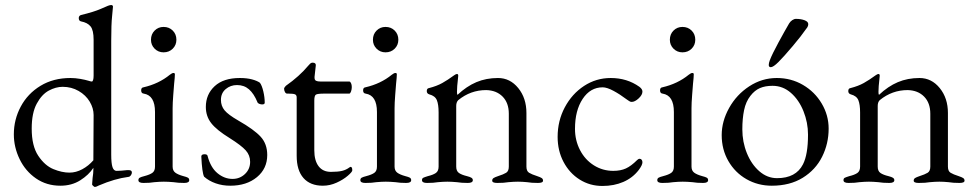

<svg xmlns="http://www.w3.org/2000/svg" viewBox="-20 -724 3876 763"><path d="M346 9 348 -17Q351 -35 351 -51V-57Q333 -29 299 -7.5Q265 14 220 14Q165 14 123 -15Q81 -44 58 -91.5Q35 -139 35 -190Q35 -249 62.5 -300.5Q90 -352 141 -383Q192 -414 260 -414Q279 -414 299 -410.5Q319 -407 332 -403Q341 -400 345 -400Q348 -400 350 -406Q352 -412 352 -424V-566Q352 -604 340 -619Q328 -634 302 -639Q293 -641 293 -652Q293 -661 301 -664Q354 -677 380 -688.5Q406 -700 409 -701Q417 -704 422 -704Q428 -704 429 -698Q429 -692 425.5 -660Q422 -628 422 -562V-110Q422 -75 427 -60Q432 -45 443 -45Q460 -45 486 -48H491Q504 -48 504 -39Q504 -32 499.5 -26.5Q495 -21 490 -21Q436 -14 373 13Q362 19 357 19Q355 19 350.5 15Q346 11 346 9ZM351 -87 352 -267Q352 -294 336.5 -320Q321 -346 292.5 -362.5Q264 -379 229 -379Q202 -379 174 -364Q146 -349 126 -312Q106 -275 106 -213Q106 -144 132 -105Q158 -66 192 -52Q226 -38 256 -38Q282 -38 307 -51.5Q332 -65 351 -87Z M530 0ZM530 -8Q530 -15 535.5 -18Q541 -21 553 -24Q576 -30 586 -37.5Q596 -45 596 -62V-279Q596 -345 551 -352Q541 -353 541 -365Q541 -376 550 -377Q611 -391 655 -427Q664 -434 669 -434Q675 -434 675 -429Q675 -418 672 -391Q671 -379 668.5 -346.5Q666 -314 666 -294V-62Q666 -46 676.5 -38Q687 -30 709 -24Q721 -21 726.5 -18Q732 -15 732 -8Q732 3 712 3Q687 3 670 0Q648 -2 631 -2Q615 -2 593 0Q577 3 550 3Q530 3 530 -8ZM580 -566Q580 -588 594.5 -602.5Q609 -617 630 -617Q652 -617 666.5 -602.5Q681 -588 681 -566Q681 -545 666.5 -530.5Q652 -516 630 -516Q609 -516 594.5 -530.5Q580 -545 580 -566Z M791 -22Q783 -38 780 -102Q780 -111 793 -111Q804 -111 805 -104Q817 -58 844.5 -35.5Q872 -13 904 -13Q933 -13 953.5 -32.5Q974 -52 974 -81Q974 -107 956.5 -126.5Q939 -146 893 -175Q841 -207 819.5 -234.5Q798 -262 798 -299Q798 -349 833 -381.5Q868 -414 933 -414Q961 -414 981.5 -408.5Q1002 -403 1013 -395Q1021 -384 1026.5 -360.5Q1032 -337 1032 -316Q1032 -309 1022 -309Q1016 -309 1010 -311.5Q1004 -314 1003 -318Q989 -352 969.5 -369Q950 -386 922 -386Q896 -386 877 -370Q858 -354 858 -327Q858 -303 872.5 -285.5Q887 -268 927 -245Q990 -209 1016 -180.5Q1042 -152 1042 -108Q1042 -54 1001 -20Q960 14 895 14Q864 14 837 4.5Q810 -5 791 -22Z M1159 -105V-337Q1159 -346 1152.5 -349Q1146 -352 1127 -352H1121Q1116 -352 1112.5 -358Q1109 -364 1109 -372Q1109 -374 1111.5 -377.5Q1114 -381 1116 -383Q1170 -421 1205 -463Q1209 -468 1213 -471.5Q1217 -475 1222 -475Q1236 -475 1235 -464L1230 -419V-415Q1230 -406 1236 -403Q1242 -400 1254 -400H1368Q1372 -400 1375 -393.5Q1378 -387 1378 -378Q1378 -369 1375 -360.5Q1372 -352 1368 -352H1269Q1242 -352 1235.5 -348Q1229 -344 1229 -324V-127Q1229 -86 1246 -63.5Q1263 -41 1295 -41Q1323 -41 1339.5 -45Q1356 -49 1369 -59L1373 -61Q1380 -61 1380 -47Q1380 -41 1362 -25.5Q1344 -10 1317.5 2Q1291 14 1263 14Q1213 14 1186 -16.5Q1159 -47 1159 -105Z M1412 0ZM1412 -8Q1412 -15 1417.5 -18Q1423 -21 1435 -24Q1458 -30 1468 -37.5Q1478 -45 1478 -62V-279Q1478 -345 1433 -352Q1423 -353 1423 -365Q1423 -376 1432 -377Q1493 -391 1537 -427Q1546 -434 1551 -434Q1557 -434 1557 -429Q1557 -418 1554 -391Q1553 -379 1550.5 -346.5Q1548 -314 1548 -294V-62Q1548 -46 1558.5 -38Q1569 -30 1591 -24Q1603 -21 1608.5 -18Q1614 -15 1614 -8Q1614 3 1594 3Q1569 3 1552 0Q1530 -2 1513 -2Q1497 -2 1475 0Q1459 3 1432 3Q1412 3 1412 -8ZM1462 -566Q1462 -588 1476.5 -602.5Q1491 -617 1512 -617Q1534 -617 1548.5 -602.5Q1563 -588 1563 -566Q1563 -545 1548.5 -530.5Q1534 -516 1512 -516Q1491 -516 1476.5 -530.5Q1462 -545 1462 -566Z M1657 -8Q1657 -15 1662 -17.5Q1667 -20 1680 -24Q1701 -29 1712 -36.5Q1723 -44 1723 -62V-277Q1723 -309 1716 -326Q1709 -343 1686 -349Q1676 -352 1676 -362Q1676 -373 1685 -374Q1716 -382 1737.5 -394Q1759 -406 1785 -425Q1792 -430 1796 -430Q1801 -430 1801 -423L1799 -402Q1798 -394 1797 -382.5Q1796 -371 1796 -359Q1796 -349 1798 -347Q1834 -381 1873 -397.5Q1912 -414 1959 -414Q2007 -414 2039.5 -374Q2072 -334 2072 -275V-62Q2072 -44 2082.5 -37.5Q2093 -31 2115 -24Q2127 -20 2132.5 -16.5Q2138 -13 2138 -6Q2138 3 2118 3Q2091 3 2075 0Q2055 -2 2038 -2Q2022 -2 2000 0Q1984 3 1956 3Q1936 3 1936 -6Q1936 -13 1941.5 -16.5Q1947 -20 1959 -24Q1981 -31 1991.5 -37.5Q2002 -44 2002 -62V-272Q2002 -315 1977.5 -340Q1953 -365 1912 -366Q1850 -366 1801 -326Q1793 -318 1793 -303V-62Q1793 -44 1804 -36.5Q1815 -29 1836 -24Q1848 -21 1853.5 -17.5Q1859 -14 1859 -8Q1859 3 1839 3Q1813 3 1796 0Q1774 -2 1758 -2Q1742 -2 1720 0Q1704 3 1677 3Q1657 3 1657 -8Z M2196 -180Q2196 -244 2224.5 -297.5Q2253 -351 2301 -382.5Q2349 -414 2407 -414Q2472 -414 2521 -379Q2533 -370 2533 -360Q2533 -347 2518 -333Q2503 -319 2490 -319Q2485 -319 2480 -322.5Q2475 -326 2469 -330Q2444 -349 2418 -363Q2392 -377 2375 -377Q2326 -377 2295.5 -331Q2265 -285 2265 -212Q2265 -166 2285 -127.5Q2305 -89 2340 -67Q2375 -45 2417 -45Q2446 -45 2467 -54.5Q2488 -64 2512 -88Q2517 -93 2522 -93Q2527 -93 2530 -89Q2533 -85 2533 -79Q2533 -68 2518 -48Q2494 -17 2457 -1Q2420 15 2374 15Q2324 15 2283.5 -10.5Q2243 -36 2219.5 -80.5Q2196 -125 2196 -180Z M2592 0ZM2592 -8Q2592 -15 2597.5 -18Q2603 -21 2615 -24Q2638 -30 2648 -37.5Q2658 -45 2658 -62V-279Q2658 -345 2613 -352Q2603 -353 2603 -365Q2603 -376 2612 -377Q2673 -391 2717 -427Q2726 -434 2731 -434Q2737 -434 2737 -429Q2737 -418 2734 -391Q2733 -379 2730.5 -346.5Q2728 -314 2728 -294V-62Q2728 -46 2738.5 -38Q2749 -30 2771 -24Q2783 -21 2788.5 -18Q2794 -15 2794 -8Q2794 3 2774 3Q2749 3 2732 0Q2710 -2 2693 -2Q2677 -2 2655 0Q2639 3 2612 3Q2592 3 2592 -8ZM2642 -566Q2642 -588 2656.5 -602.5Q2671 -617 2692 -617Q2714 -617 2728.5 -602.5Q2743 -588 2743 -566Q2743 -545 2728.5 -530.5Q2714 -516 2692 -516Q2671 -516 2656.5 -530.5Q2642 -545 2642 -566Z M2848 0ZM2848 -187Q2848 -242 2877.5 -295Q2907 -348 2957.5 -381Q3008 -414 3067 -414Q3124 -414 3171 -386.5Q3218 -359 3245.5 -312.5Q3273 -266 3273 -213Q3273 -153 3247 -101Q3221 -49 3170 -17.5Q3119 14 3047 14Q2992 14 2946.5 -12Q2901 -38 2874.5 -84Q2848 -130 2848 -187ZM3171 -71Q3191 -110 3191 -189Q3191 -237 3173 -282Q3155 -327 3123 -355Q3091 -383 3050 -383Q3021 -383 3000 -374Q2979 -365 2962 -343Q2944 -320 2937 -286.5Q2930 -253 2930 -210Q2930 -160 2948 -115.5Q2966 -71 2997.5 -43.5Q3029 -16 3068 -16Q3143 -16 3171 -71ZM3035 -466Q3035 -473 3039 -484Q3048 -508 3073.5 -555Q3099 -602 3116 -631Q3121 -639 3128.5 -644Q3136 -649 3143 -649Q3163 -649 3177.5 -643.5Q3192 -638 3192 -628Q3192 -621 3188 -615Q3184 -609 3182 -607Q3165 -582 3130 -540.5Q3095 -499 3074 -478Q3053 -457 3043 -457Q3035 -457 3035 -466Z M3332 -8Q3332 -15 3337 -17.5Q3342 -20 3355 -24Q3376 -29 3387 -36.5Q3398 -44 3398 -62V-277Q3398 -309 3391 -326Q3384 -343 3361 -349Q3351 -352 3351 -362Q3351 -373 3360 -374Q3391 -382 3412.5 -394Q3434 -406 3460 -425Q3467 -430 3471 -430Q3476 -430 3476 -423L3474 -402Q3473 -394 3472 -382.5Q3471 -371 3471 -359Q3471 -349 3473 -347Q3509 -381 3548 -397.5Q3587 -414 3634 -414Q3682 -414 3714.5 -374Q3747 -334 3747 -275V-62Q3747 -44 3757.5 -37.5Q3768 -31 3790 -24Q3802 -20 3807.5 -16.5Q3813 -13 3813 -6Q3813 3 3793 3Q3766 3 3750 0Q3730 -2 3713 -2Q3697 -2 3675 0Q3659 3 3631 3Q3611 3 3611 -6Q3611 -13 3616.5 -16.5Q3622 -20 3634 -24Q3656 -31 3666.5 -37.5Q3677 -44 3677 -62V-272Q3677 -315 3652.5 -340Q3628 -365 3587 -366Q3525 -366 3476 -326Q3468 -318 3468 -303V-62Q3468 -44 3479 -36.5Q3490 -29 3511 -24Q3523 -21 3528.5 -17.5Q3534 -14 3534 -8Q3534 3 3514 3Q3488 3 3471 0Q3449 -2 3433 -2Q3417 -2 3395 0Q3379 3 3352 3Q3332 3 3332 -8Z"/></svg>

Font: EB Garamond
Style: Regular
Weight: 400
Designer: Georg Duffner and Octavio Pardo
Foundry: Georg Duffner
Version: Version 1.000; ttfautohint (v1.6)